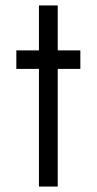

<svg xmlns="http://www.w3.org/2000/svg" viewBox="-20 -685 355 705"><path d="M275 -432H192V0H123V-432H40V-500H123V-665H192V-500H275Z"/></svg>

Font: Sulphur Point
Style: Regular
Weight: 400
Designer: Noponies / Dale Sattler
Foundry: Noponies
Version: Version 1.000; ttfautohint (v1.8)